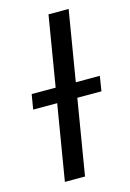

<svg xmlns="http://www.w3.org/2000/svg" viewBox="-113 -784 568 841"><g transform="rotate(-15 171.0 -364.0)"><path d="M285.6 -727.5 165 0H73.7L194.3 -727.5ZM21.5 -341.8 32.7 -409.2H341.8L331.1 -341.8Z"/></g></svg>

Font: Inter 20pt
Style: Italic
Weight: 400
Italic angle: -9.3988°
Version: Version 4.001;git-66647c0bb